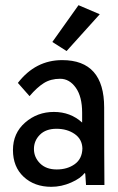

<svg xmlns="http://www.w3.org/2000/svg" viewBox="-20 -713 454 741"><path d="M297 -240V-278Q297 -340 272.5 -374.5Q248 -409 212 -409Q176 -409 149.5 -392.5Q123 -376 94 -342L49 -393Q117 -481 220 -481Q382 -481 382 -298Q382 -115 383 1H312L309 -43L306 -45Q292 -25 254.5 -8.5Q217 8 178 8Q113 8 71.5 -30.5Q30 -69 30 -134Q30 -199 77 -240Q124 -281 188 -281Q252 -281 297 -240ZM298 -140Q297 -176 268 -196Q239 -216 198 -216Q157 -216 134 -193Q111 -170 111 -138Q111 -106 134.5 -82.5Q158 -59 199 -59Q240 -59 268.5 -79.5Q297 -100 298 -140ZM182 -551 283 -693 365 -658 237 -516Z"/></svg>

Font: Fresca
Style: Regular
Weight: 400
Designer: Iván Moreno
Foundry: Fontstage
Version: Version 1.001